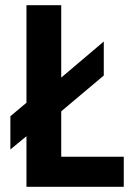

<svg xmlns="http://www.w3.org/2000/svg" viewBox="-20 -720 520 740"><path d="M216 -421 380 -560V-429L216 -291V-116H457V0H82V-195L20 -144V-272L82 -324V-700H216Z"/></svg>

Font: Tilda Sans Bold
Style: Regular
Weight: 700
Designer: ParaType Ltd
Foundry: ParaType Ltd
Version: Version 1.009